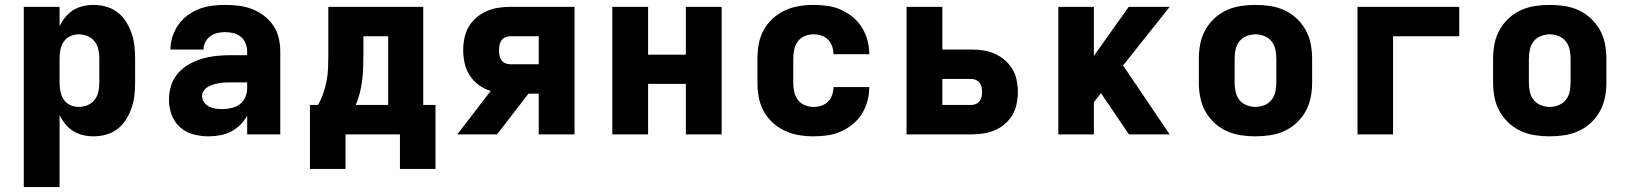

<svg xmlns="http://www.w3.org/2000/svg" viewBox="-20 -548 6640 783"><path d="M77 215V-520H223V-441Q232 -460 246 -477.5Q260 -495 278.5 -506.5Q297 -518 318.5 -523Q340 -528 361 -528Q387 -528 412.5 -521Q438 -514 459 -498Q480 -482 494 -459.5Q508 -437 516.5 -412.5Q525 -388 528 -362Q531 -336 531 -310V-210Q531 -184 528 -158Q525 -132 516.5 -107.5Q508 -83 494 -60.5Q480 -38 459 -22Q438 -6 412.5 1Q387 8 361 8Q340 8 318.5 3Q297 -2 278.5 -13.5Q260 -25 246 -42.5Q232 -60 223 -79V215ZM301 -112Q319 -112 336.5 -119Q354 -126 365.5 -140.5Q377 -155 381 -173.5Q385 -192 385 -210V-310Q385 -328 381 -346.5Q377 -365 365.5 -379.5Q354 -394 336.5 -401Q319 -408 301 -408Q283 -408 266.5 -400.5Q250 -393 240 -378Q230 -363 226.5 -345.5Q223 -328 223 -310V-210Q223 -192 226.5 -174.5Q230 -157 240 -142Q250 -127 266.5 -119.5Q283 -112 301 -112Z M832 8H831Q800 8 769 0Q738 -8 714.5 -29Q691 -50 680 -80Q669 -110 669 -142Q669 -171 678 -199.5Q687 -228 706.5 -250Q726 -272 752 -286.5Q778 -301 806 -309Q834 -317 863.5 -320Q893 -323 922 -323H988V-338Q988 -355 981.5 -371Q975 -387 962 -398Q949 -409 932 -413Q915 -417 898 -417Q882 -417 866.5 -413.5Q851 -410 838 -400.5Q825 -391 817.5 -376.5Q810 -362 810 -346H675Q675 -373 683.5 -399Q692 -425 707.5 -447Q723 -469 745 -485.5Q767 -502 792 -511.5Q817 -521 844 -524.5Q871 -528 898 -528Q926 -528 954 -524.5Q982 -521 1008 -511Q1034 -501 1056.5 -484Q1079 -467 1094.5 -444Q1110 -421 1116.5 -393.5Q1123 -366 1123 -338V0H988V-76Q977 -56 960 -39Q943 -22 922.5 -11.5Q902 -1 878.5 3.5Q855 8 832 8ZM887 -103Q905 -103 924 -107.5Q943 -112 958 -123Q973 -134 980.5 -152Q988 -170 988 -189V-212H922Q910 -212 898 -211.5Q886 -211 874 -209Q862 -207 850.5 -203.5Q839 -200 828.5 -194Q818 -188 811 -178Q804 -168 804 -156Q804 -142 812.5 -130.5Q821 -119 833 -113Q845 -107 859 -105Q873 -103 887 -103Z M1244 141V-120H1277Q1290 -143 1298.5 -168Q1307 -193 1312 -219Q1317 -245 1318 -271.5Q1319 -298 1319 -325V-520H1706V-120H1756V141H1611V0H1389V141ZM1563 -120V-400H1462V-325Q1462 -299 1461 -273Q1460 -247 1457 -221Q1454 -195 1447.5 -169.5Q1441 -144 1431 -120Z M1845 0 1981 -177Q1955 -185 1933 -201Q1911 -217 1896 -240Q1881 -263 1875 -289.5Q1869 -316 1869 -343Q1869 -368 1874 -392.5Q1879 -417 1891 -438Q1903 -459 1922 -475.5Q1941 -492 1963.5 -502Q1986 -512 2010 -516Q2034 -520 2059 -520H2323V0H2177V-166H2135L2007 0ZM2177 -286V-400H2059Q2049 -400 2039.5 -395.5Q2030 -391 2024.5 -382.5Q2019 -374 2017 -363.5Q2015 -353 2015 -343Q2015 -333 2017 -322.5Q2019 -312 2024.5 -303.5Q2030 -295 2039.5 -290.5Q2049 -286 2059 -286Z M2477 0V-520H2623V-325H2777V-520H2923V0H2777V-206H2623V0Z M3298 8Q3268 8 3238 3Q3208 -2 3181 -14.5Q3154 -27 3131.5 -47.5Q3109 -68 3094.5 -94.5Q3080 -121 3074.5 -150.5Q3069 -180 3069 -210V-310Q3069 -340 3074.5 -369.5Q3080 -399 3094.5 -425.5Q3109 -452 3131.5 -472.5Q3154 -493 3181 -505.5Q3208 -518 3238 -523Q3268 -528 3298 -528Q3326 -528 3354.5 -524Q3383 -520 3409 -508.5Q3435 -497 3457.5 -478.5Q3480 -460 3495 -436Q3510 -412 3517.5 -384Q3525 -356 3525 -328Q3525 -328 3525 -328Q3525 -328 3525 -327H3379Q3379 -327 3379 -327.5Q3379 -328 3379 -328Q3379 -344 3373.5 -359.5Q3368 -375 3356.5 -386.5Q3345 -398 3329.5 -403Q3314 -408 3298 -408Q3279 -408 3262 -401Q3245 -394 3234 -379.5Q3223 -365 3219 -346.5Q3215 -328 3215 -310V-210Q3215 -192 3219 -173.5Q3223 -155 3234 -140.5Q3245 -126 3262 -119Q3279 -112 3298 -112Q3314 -112 3329.5 -117Q3345 -122 3356.5 -133.5Q3368 -145 3373.5 -160.5Q3379 -176 3379 -192Q3379 -192 3379 -192.5Q3379 -193 3379 -193H3525Q3525 -192 3525 -192Q3525 -192 3525 -192Q3525 -164 3517.5 -136Q3510 -108 3495 -84Q3480 -60 3457.5 -41.5Q3435 -23 3409 -11.5Q3383 0 3354.5 4Q3326 8 3298 8Z M3677 0V-520H3823V-346H3941Q3965 -346 3989.5 -342.5Q4014 -339 4036.5 -329Q4059 -319 4077.5 -303Q4096 -287 4108.5 -266.5Q4121 -246 4126 -221.5Q4131 -197 4131 -173Q4131 -149 4126 -124.5Q4121 -100 4108.5 -79Q4096 -58 4077.5 -42Q4059 -26 4036.5 -16.5Q4014 -7 3989.5 -3.5Q3965 0 3941 0ZM3941 -120Q3951 -120 3960 -124Q3969 -128 3975 -136Q3981 -144 3983 -153.5Q3985 -163 3985 -173Q3985 -183 3983 -192.5Q3981 -202 3975 -210Q3969 -218 3960 -222Q3951 -226 3941 -226H3823V-120Z M4296 0V-520H4441V-320L4583 -520H4750L4560 -281L4750 0H4584L4470 -168L4441 -131V0Z M5100 8Q5070 8 5040 3.5Q5010 -1 4982.5 -13.5Q4955 -26 4932.5 -47Q4910 -68 4895.5 -94Q4881 -120 4875 -150Q4869 -180 4869 -210V-310Q4869 -340 4875 -370Q4881 -400 4895.5 -426Q4910 -452 4932.5 -473Q4955 -494 4982.5 -506.5Q5010 -519 5040 -523.5Q5070 -528 5100 -528Q5130 -528 5160 -523.5Q5190 -519 5217.5 -506.5Q5245 -494 5267.5 -473Q5290 -452 5304.5 -426Q5319 -400 5325 -370Q5331 -340 5331 -310V-210Q5331 -180 5325 -150Q5319 -120 5304.5 -94Q5290 -68 5267.5 -47Q5245 -26 5217.5 -13.5Q5190 -1 5160 3.5Q5130 8 5100 8ZM5100 -112Q5118 -112 5136 -119Q5154 -126 5165.5 -140.5Q5177 -155 5181 -173.5Q5185 -192 5185 -210V-310Q5185 -328 5181 -346.5Q5177 -365 5165.5 -379.5Q5154 -394 5136 -401Q5118 -408 5100 -408Q5082 -408 5064 -401Q5046 -394 5034.5 -379.5Q5023 -365 5019 -346.5Q5015 -328 5015 -310V-210Q5015 -192 5019 -173.5Q5023 -155 5034.5 -140.5Q5046 -126 5064 -119Q5082 -112 5100 -112Z M5516 0V-520H5931V-400H5661V0Z M6300 8Q6270 8 6240 3.5Q6210 -1 6182.5 -13.5Q6155 -26 6132.5 -47Q6110 -68 6095.5 -94Q6081 -120 6075 -150Q6069 -180 6069 -210V-310Q6069 -340 6075 -370Q6081 -400 6095.5 -426Q6110 -452 6132.5 -473Q6155 -494 6182.5 -506.5Q6210 -519 6240 -523.5Q6270 -528 6300 -528Q6330 -528 6360 -523.5Q6390 -519 6417.5 -506.5Q6445 -494 6467.5 -473Q6490 -452 6504.5 -426Q6519 -400 6525 -370Q6531 -340 6531 -310V-210Q6531 -180 6525 -150Q6519 -120 6504.5 -94Q6490 -68 6467.5 -47Q6445 -26 6417.5 -13.5Q6390 -1 6360 3.5Q6330 8 6300 8ZM6300 -112Q6318 -112 6336 -119Q6354 -126 6365.5 -140.5Q6377 -155 6381 -173.5Q6385 -192 6385 -210V-310Q6385 -328 6381 -346.5Q6377 -365 6365.5 -379.5Q6354 -394 6336 -401Q6318 -408 6300 -408Q6282 -408 6264 -401Q6246 -394 6234.5 -379.5Q6223 -365 6219 -346.5Q6215 -328 6215 -310V-210Q6215 -192 6219 -173.5Q6223 -155 6234.5 -140.5Q6246 -126 6264 -119Q6282 -112 6300 -112Z"/></svg>

Font: Iosevka SS04 Heavy Extended
Style: Regular
Weight: 900
Width: 7
Monospace: yes
Designer: Belleve Invis
Foundry: Belleve Invis
Version: Version 19.0.0; ttfautohint (v1.8.4)